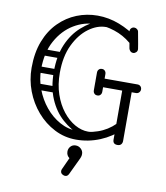

<svg xmlns="http://www.w3.org/2000/svg" viewBox="-99 -792 952 1098"><g transform="rotate(10 377.5 -242.5)"><path d="M618 -1Q591 -1 591 -27V-330Q591 -356 618 -356Q646 -356 646 -332V-29Q646 -17 639 -9Q632 -1 618 -1ZM471 -312Q461 -312 453.5 -319.5Q446 -327 446 -337Q446 -348 453.5 -355Q461 -362 471 -362H671Q682 -362 689 -355Q696 -348 696 -337Q696 -327 689 -319.5Q682 -312 671 -312ZM615 -535Q605 -535 598.5 -541.5Q592 -548 590 -556Q582 -604 578 -624.5Q574 -645 573.5 -650Q573 -655 573 -655Q573 -665 580 -672Q587 -679 597 -679Q606 -679 613.5 -673Q621 -667 622 -658Q631 -610 634.5 -589.5Q638 -569 638.5 -564.5Q639 -560 639 -559Q639 -549 631.5 -542Q624 -535 615 -535ZM226 -252Q226 -243 221 -238Q216 -233 209 -233H114Q98 -233 98 -252Q98 -269 115 -269H209Q226 -269 226 -252ZM224 -451Q224 -442 219 -437Q214 -432 207 -432H112Q96 -432 96 -451Q96 -468 113 -468H207Q224 -468 224 -451ZM218 -350Q218 -341 213 -336Q208 -331 201 -331H106Q90 -331 90 -350Q90 -367 107 -367H201Q218 -367 218 -350ZM400 -18Q341 -41 292.5 -84Q244 -127 215.5 -193.5Q187 -260 187 -351Q187 -443 215.5 -509.5Q244 -576 293 -619.5Q342 -663 401 -685L442 -654Q441 -654 439.5 -654Q438 -654 437 -654Q386 -654 336.5 -617.5Q287 -581 254.5 -513.5Q222 -446 222 -351Q222 -282 241 -226.5Q260 -171 292 -130.5Q324 -90 362.5 -68.5Q401 -47 439 -47Q449 -47 461 -49ZM379 10Q312 10 253.5 -20Q195 -50 151 -101Q107 -152 82.5 -216.5Q58 -281 58 -351Q58 -439 84 -506Q110 -573 155.5 -618.5Q201 -664 258.5 -687Q316 -710 379 -710Q444 -710 506 -686Q568 -662 618 -622Q631 -612 631 -598Q631 -584 622 -578Q618 -575 612 -575Q605 -575 597 -580Q589 -585 583 -589Q540 -625 486.5 -642.5Q433 -660 379 -660Q310 -660 249.5 -623.5Q189 -587 151 -518Q113 -449 113 -351Q113 -293 134 -237.5Q155 -182 191.5 -137.5Q228 -93 276 -66.5Q324 -40 379 -40Q439 -40 495 -59Q551 -78 594 -121Q599 -126 605 -133.5Q611 -141 617 -141Q628 -141 635 -135Q644 -129 644 -116Q644 -105 633 -94Q584 -45 517.5 -17.5Q451 10 379 10ZM456 -414Q467 -414 473 -407Q480 -400 480 -388V-339Q480 -328 474 -320Q467 -313 456 -313Q444 -313 437 -320Q431 -328 431 -339V-388Q431 -400 438 -407Q444 -414 456 -414ZM456 -260Q444 -260 438 -267Q431 -274 431 -286V-335Q431 -347 437 -354Q444 -361 456 -361Q467 -361 474 -354Q480 -347 480 -335V-286Q480 -274 473 -267Q467 -260 456 -260ZM342 222Q327 216 327 201Q327 195 330 189L361 121Q343 108 343 85Q343 68 354.5 55.5Q366 43 384 43Q402 43 415 55.5Q428 68 428 85Q428 94 426 100Q424 106 422 111L375 210Q368 225 354 225Q348 225 342 222Z"/></g></svg>

Font: Nsibidi Libre Uzo
Style: Regular
Weight: 400
Designer: Oluwaseun Badejo
Version: Version 1.021